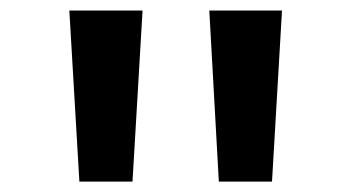

<svg xmlns="http://www.w3.org/2000/svg" viewBox="-20 -730 654 365"><path d="M396 -384.8 377.9 -710H516.1L497.1 -384.8ZM130.9 -384.8 111.8 -710H251L231.9 -384.8Z"/></svg>

Font: IntelOne Mono Medium
Style: Regular
Weight: 500
Designer: Fred Shallcrass
Foundry: Frere-Jones Type LLC
Version: Version 1.200;hotconv 1.1.0;makeotfexe 2.6.0;FJTRelease1.2